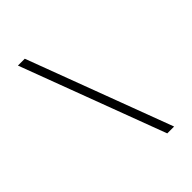

<svg xmlns="http://www.w3.org/2000/svg" viewBox="-285 -955 1269 1269"><g transform="rotate(-45 350.0 -320.5)"><path d="M127 -828 508 187H572L191 -828Z"/></g></svg>

Font: Kawkab Mono Light
Style: Regular
Weight: 300
Monospace: yes
Designer: Abdullah Arif
Foundry: Abdullah Arif
Version: Version 1.000;PS 000.500;hotconv 1.0.88;makeotf.lib2.5.64775